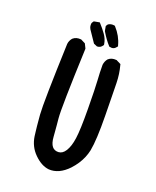

<svg xmlns="http://www.w3.org/2000/svg" viewBox="-148 -883 797 980"><g transform="rotate(20 250.0 -393.0)"><path d="M237.3 9.8Q196.8 5.4 158.2 -32.7Q139.2 -51.3 127.7 -74.2Q116.2 -97.2 112.3 -123.5Q110.8 -136.2 109.1 -149.7Q107.4 -163.1 106 -177.2Q104.5 -191.4 103.3 -206.8Q102.1 -222.2 100.6 -237.8Q95.7 -302.7 107.4 -623.5V-624Q107.9 -628.9 109.1 -633.3Q110.4 -637.7 112.1 -641.6Q113.8 -645.5 116.2 -649.4Q118.7 -653.3 121.6 -656.7L122.1 -657.2L122.6 -657.7Q139.2 -672.4 165 -669.9H167L168.5 -668.9L188 -659.2L190.9 -657.7L192.4 -654.8L202.1 -635.3L203.1 -632.8V-630.4Q190.4 -308.1 195.8 -252Q197.8 -232.9 199.2 -216.1Q200.7 -199.2 201.9 -184.1Q203.1 -168.9 204.1 -155.8Q206.5 -120.1 219.7 -104Q231.9 -88.9 253.9 -89.8Q275.9 -90.8 291 -114.7Q308.1 -141.1 314.5 -188Q321.3 -235.8 320.3 -348.6Q319.3 -461.4 316.4 -502.4Q313.5 -543.5 313.5 -585V-585.4V-585.9Q315.9 -605.5 327.6 -619.6L328.1 -620.1L328.6 -620.6Q345.2 -635.3 371.1 -632.8H373L374.5 -631.8L394 -622.1L397.9 -620.1L398.9 -615.7Q411.1 -570.8 412.1 -522.5Q412.1 -510.7 412.6 -493.9Q413.1 -477.1 413.3 -455.1Q413.6 -433.1 414.1 -405.8Q414.6 -378.4 415 -345.7Q417 -214.8 405.3 -154.3Q400.9 -133.8 392.6 -114Q384.3 -94.2 372.1 -75.7Q359.9 -57.1 343.8 -39.6Q318.8 -13.2 292 -0.7Q265.1 11.7 237.3 9.8ZM252 -665 238.3 -670.9 235.8 -671.9 233.9 -674.3 192.9 -734.9V-735.4Q185.1 -748 187.5 -765.1L188 -767.1L189 -769L192.9 -774.9L195.3 -778.3L199.2 -779.3L220.7 -783.2L226.1 -784.2L230 -779.8Q248 -760.3 263.7 -738.3Q268.1 -732.4 271.5 -726.3Q274.9 -720.2 277.6 -713.9Q280.3 -707.5 282.2 -700.7Q284.2 -693.8 285.2 -687L285.6 -683.1L283.7 -680.2Q272.9 -664.1 255.9 -664.1H253.9ZM312 -687Q300.3 -699.7 289.1 -715.3Q277.8 -731 267.1 -749L266.1 -750.5L265.6 -752L261.7 -773.4L261.2 -777.3L263.2 -780.8L267.1 -786.6L268.6 -788.6L270.5 -789.6Q283.2 -797.4 300.3 -794.9L303.7 -794.4L306.2 -792Q341.8 -752.9 354 -705.6L355.5 -701.2L352.5 -697.3Q338.9 -678.2 316.9 -684.1L314 -684.6Z"/></g></svg>

Font: NaikaiFont
Style: Bold
Weight: 700
Version: Version 1.89